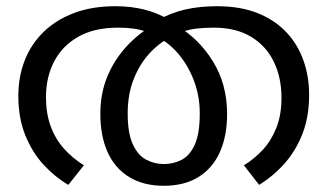

<svg xmlns="http://www.w3.org/2000/svg" viewBox="-20 -586 1054 618"><path d="M507 12Q442 12 396 -16Q350 -44 326.5 -96Q303 -148 303 -219Q303 -285 325 -338.5Q347 -392 385 -434Q423 -476 471 -504L486 -520Q530 -545 576.5 -555.5Q623 -566 678 -566Q753 -566 808.5 -544Q864 -522 901 -483Q938 -444 956.5 -392Q975 -340 975 -281Q975 -211 954 -156.5Q933 -102 897 -61Q861 -20 814 9L765 -54Q798 -74 825.5 -103.5Q853 -133 869.5 -174.5Q886 -216 886 -271Q886 -337 861 -388Q836 -439 787.5 -468Q739 -497 668 -497Q638 -497 612.5 -494Q587 -491 562 -482L531 -467Q493 -449 461 -414Q429 -379 410 -330.5Q391 -282 391 -221Q391 -157 407.5 -121.5Q424 -86 450.5 -72Q477 -58 507 -58Q538 -58 564.5 -71.5Q591 -85 607 -120.5Q623 -156 623 -221Q623 -277 604 -327Q585 -377 552 -415Q519 -453 475 -473L454 -483Q431 -491 409 -494Q387 -497 359 -497Q284 -497 232.5 -468Q181 -439 154.5 -388.5Q128 -338 128 -273Q128 -221 143 -180Q158 -139 185.5 -108Q213 -77 250 -54L200 9Q157 -16 120.5 -55.5Q84 -95 61.5 -150.5Q39 -206 39 -277Q39 -339 59.5 -391.5Q80 -444 120 -483Q160 -522 218 -544Q276 -566 351 -566Q400 -566 441.5 -556Q483 -546 524 -523L549 -503Q619 -463 665 -389Q711 -315 711 -219Q711 -148 687.5 -96Q664 -44 618.5 -16Q573 12 507 12Z"/></svg>

Font: umalayalam05
Style: Book
Weight: 400
Designer: Jelle Bosma - Monotype Design Team
Foundry: Monotype Imaging Inc.
Version: Version 2.003